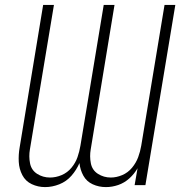

<svg xmlns="http://www.w3.org/2000/svg" viewBox="-20 -755 760 783"><path d="M164 8Q193 8 222 -3.5Q251 -15 271.5 -38.5Q292 -62 304 -90Q307 -62 320 -38.5Q333 -15 358 -3.5Q383 8 412 8Q437 8 462 -0.5Q487 -9 507.5 -27.5Q528 -46 541 -69L529 0H573L695 -735H651L556 -161Q552 -137 543.5 -114Q535 -91 518.5 -71Q502 -51 478.5 -41Q455 -31 432 -31Q403 -31 379.5 -46Q356 -61 350.5 -89Q345 -117 350 -146L447 -735H403L308 -161Q304 -137 296 -114Q288 -91 271.5 -71Q255 -51 231.5 -41Q208 -31 184 -31Q155 -31 131.5 -46Q108 -61 102.5 -89Q97 -117 102 -146L200 -735H156L60 -153Q55 -124 56.5 -95Q58 -66 71 -41Q84 -16 109.5 -4Q135 8 164 8Z"/></svg>

Font: Iosevka Sparkle Extralight
Style: Italic
Weight: 200
Italic angle: -9°
Designer: Belleve Invis
Foundry: Belleve Invis
Version: Version 4.5.0; ttfautohint (v1.8.3)